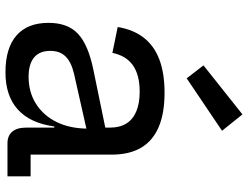

<svg xmlns="http://www.w3.org/2000/svg" viewBox="-118 -740 864 668"><g transform="rotate(90 314.0 -406.0)"><path d="M478.5 0Q452 0 438 -16.8Q424 -33.5 424 -64.5V-200L432.5 -219L427.5 -281L424 -317V-356.5Q424 -390.5 409.8 -413.5Q395.5 -436.5 367.5 -448.2Q339.5 -460 299 -460Q240.5 -460 207 -436.2Q173.5 -412.5 164 -365L74 -383.5Q83 -438 111.2 -474.2Q139.5 -510.5 187.2 -528.5Q235 -546.5 302.5 -546.5Q374.5 -546.5 422.2 -526Q470 -505.5 494 -464.8Q518 -424 518 -362V-80.5H593.5V0ZM231.5 7Q147.5 7 103.5 -31.2Q59.5 -69.5 59.5 -143Q59.5 -209 97 -244.8Q134.5 -280.5 221 -298.5L451.5 -346V-280L236.5 -231.5Q196 -222 176.5 -202.2Q157 -182.5 157 -149Q157 -111.5 180 -92.5Q203 -73.5 247 -73.5Q300.5 -73.5 341.2 -99.2Q382 -125 404.8 -171.5Q427.5 -218 427.5 -281L452.5 -163H420Q408.5 -79 361 -36Q313.5 7 231.5 7ZM378 -817.5 435 -746.5 252.5 -623.5 207.5 -682Z"/></g></svg>

Font: Hepta Slab ExtraLight Medium
Style: Regular
Weight: 500
Version: Version 1.100